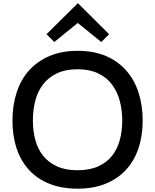

<svg xmlns="http://www.w3.org/2000/svg" viewBox="-20 -1126 934 1156"><path d="M637 -920 590 -873 449 -987H447L307 -873L260 -920L448 -1106H450ZM839 -400Q839 -308 813.5 -232.5Q788 -157 738 -103Q688 -49 615 -19.5Q542 10 447 10Q351 10 277.5 -19.5Q204 -49 154.5 -103Q105 -157 80 -232.5Q55 -308 55 -400Q55 -491 80 -568.5Q105 -646 154.5 -701.5Q204 -757 277.5 -788.5Q351 -820 447 -820Q544 -820 617 -789Q690 -758 739.5 -702Q789 -646 814 -569Q839 -492 839 -400ZM716 -400Q716 -463 701 -519Q686 -575 654 -617.5Q622 -660 570.5 -684.5Q519 -709 447 -709Q375 -709 324 -685Q273 -661 240.5 -619.5Q208 -578 193 -521.5Q178 -465 178 -400Q178 -337 193 -282Q208 -227 240.5 -187Q273 -147 324 -124Q375 -101 447 -101Q519 -101 570.5 -124Q622 -147 654 -187Q686 -227 701 -282Q716 -337 716 -400Z"/></svg>

Font: TypoPRO Sinkin Sans
Style: 500 Medium
Weight: 500
Designer: Keith Bates
Foundry: K-Type
Version: Sinkin Sans (version 1.0)  by Keith Bates   •   © 2014   www